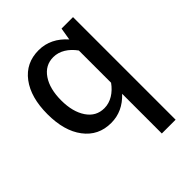

<svg xmlns="http://www.w3.org/2000/svg" viewBox="-209 -636 977 977"><g transform="rotate(-45 279.0 -147.5)"><path d="M39.1 -256.3C39.1 -176.3 56.6 -112.8 92.3 -65.9C127.9 -18.6 176.3 4.9 237.3 4.9C292.5 4.9 340.3 -17.1 381.3 -61V224.6H480.5V-513.7H397.9L386.7 -446.8C345.7 -493.2 295.9 -518.6 237.8 -518.6C176.3 -518.6 127.9 -495.1 92.3 -447.8C56.6 -400.4 39.1 -336.4 39.1 -256.3ZM138.2 -256.3C138.2 -311.5 149.4 -356.4 172.4 -390.1C195.3 -423.8 226.1 -440.9 265.6 -440.9C310.1 -440.9 350.6 -415 381.3 -372.6V-140.6C351.6 -99.1 310.5 -72.8 266.1 -72.8C226.6 -72.8 195.8 -89.4 172.9 -123C149.9 -156.7 138.2 -201.2 138.2 -256.3Z"/></g></svg>

Font: Estedad Medium
Style: Regular
Weight: 500
Designer: Amin Abedi
Version: Version 7.3